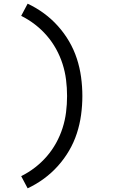

<svg xmlns="http://www.w3.org/2000/svg" viewBox="-20 -861 640 1042"><path d="M130 161 95 95Q135 75 170 48Q205 21 234 -12.5Q263 -46 284.5 -85Q306 -124 319.5 -166Q333 -208 338.5 -252Q344 -296 344 -340Q344 -384 338.5 -428Q333 -472 319.5 -514Q306 -556 284.5 -595Q263 -634 234 -667.5Q205 -701 170 -728Q135 -755 95 -775L130 -841Q177 -819 218.5 -788.5Q260 -758 294.5 -719.5Q329 -681 355 -636.5Q381 -592 397 -543Q413 -494 420 -442.5Q427 -391 427 -340Q427 -289 420 -237.5Q413 -186 397 -137Q381 -88 355 -43.5Q329 1 294.5 39.5Q260 78 218.5 108.5Q177 139 130 161Z"/></svg>

Font: Iosevka SS04 Extended
Style: Regular
Weight: 400
Width: 7
Monospace: yes
Designer: Belleve Invis
Foundry: Belleve Invis
Version: Version 19.0.0; ttfautohint (v1.8.4)